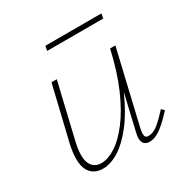

<svg xmlns="http://www.w3.org/2000/svg" viewBox="-132 -666 767 786"><g transform="rotate(-30 251.5 -273.0)"><path d="M137 4Q114 4 97 -5.5Q80 -15 70.5 -34Q61 -53 60.5 -82.5Q60 -112 69 -153L130 -408H155L95 -154Q78 -84 92 -51.5Q106 -19 143 -19Q174 -19 210.5 -42.5Q247 -66 284 -114.5Q321 -163 353 -236.5Q385 -310 407 -408H425Q400 -301 365.5 -223.5Q331 -146 291.5 -95.5Q252 -45 212.5 -20.5Q173 4 137 4ZM357 4Q343 4 334.5 -3Q326 -10 324 -23Q322 -36 327 -56L409 -408H432L350 -59Q346 -37 349 -28Q352 -19 365 -19Q388 -19 411.5 -38.5Q435 -58 463 -89L475 -77Q442 -40 413 -18Q384 4 357 4ZM179 -528 183 -550H448L444 -528Z"/></g></svg>

Font: Ysabeau Office Thin
Style: Italic
Weight: 250
Italic angle: -12°
Designer: Christian Thalmann (Catharsis Fonts)
Version: Version 2.001;gftools[0.9.30]; featfreeze: tnum,lnum,ss02